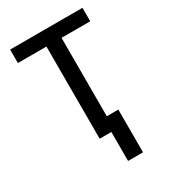

<svg xmlns="http://www.w3.org/2000/svg" viewBox="-217 -821 997 1124"><g transform="rotate(-30 281.5 -259.0)"><path d="M230 0H309V196H410V-93H332V-623H526V-714H37V-623H230Z"/></g></svg>

Font: Noto Sans Mono SemiCondensed Medium
Style: Regular
Weight: 500
Width: 4
Designer: Monotype Design Team
Foundry: Monotype Imaging Inc.
Version: Version 2.014